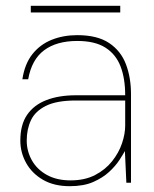

<svg xmlns="http://www.w3.org/2000/svg" viewBox="-20 -629 529 661"><path d="M220 12Q166 12 128 -10Q90 -32 70 -68Q50 -104 50 -145Q50 -200 73.5 -234Q97 -268 140 -284.5Q183 -301 241 -301H411Q411 -359 395 -400.5Q379 -442 343 -465Q307 -488 246 -488Q175 -488 132 -456Q89 -424 77 -356H57Q65 -409 91.5 -442.5Q118 -476 158 -492Q198 -508 246 -508Q315 -508 355.5 -481Q396 -454 413.5 -408Q431 -362 431 -305V0H415L410 -109Q404 -98 391 -78Q378 -58 356 -37.5Q334 -17 301 -2.5Q268 12 220 12ZM223 -8Q272 -8 307.5 -26.5Q343 -45 366 -74Q389 -103 400 -135.5Q411 -168 411 -197V-283H241Q175 -283 138 -264.5Q101 -246 86.5 -215Q72 -184 72 -145Q72 -109 89.5 -77.5Q107 -46 141 -27Q175 -8 223 -8ZM86 -586V-609H394V-586Z"/></svg>

Font: DM Sans 24pt Thin
Style: Regular
Weight: 250
Designer: Colophon Foundry, Jonny Pinhorn
Foundry: Colophon Foundry
Version: Version 4.004;gftools[0.9.30]